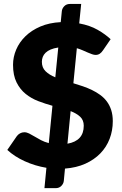

<svg xmlns="http://www.w3.org/2000/svg" viewBox="-20 -847 620 972"><path d="M215 2.5Q157.5 -7 105.2 -30.8Q53 -54.5 17 -88L65 -157.5Q71 -166 81.2 -171.8Q91.5 -177.5 103 -177.5Q115 -177.5 127.5 -171.2Q140 -165 154.8 -156Q169.5 -147 187 -137.8Q204.5 -128.5 227 -122.5L245.5 -311.5Q209.5 -321.5 174 -335Q138.5 -348.5 110 -371.5Q81.5 -394.5 63.8 -430Q46 -465.5 46 -519Q46 -558.5 62 -596Q78 -633.5 108.8 -663.5Q139.5 -693.5 184.5 -712.8Q229.5 -732 287.5 -735L293 -790.5Q294.5 -804.5 305.5 -815.8Q316.5 -827 334 -827H391L381 -728.5Q435 -718.5 474 -696.2Q513 -674 540 -648.5L502 -593Q493.5 -580.5 484.8 -574.8Q476 -569 464 -569Q456 -569 446 -572.5Q436 -576 424 -581.2Q412 -586.5 398.2 -592.5Q384.5 -598.5 369 -603L351.5 -425.5Q375.5 -418.5 399.5 -410.2Q423.5 -402 445.8 -391.2Q468 -380.5 487.2 -366.5Q506.5 -352.5 520.8 -333.5Q535 -314.5 543 -289.8Q551 -265 551 -233.5Q551 -186 535 -144.2Q519 -102.5 488 -70.5Q457 -38.5 412 -18.2Q367 2 309 6.5L303 69Q301.5 83 290.5 94.2Q279.5 105.5 262 105.5H205ZM404 -210.5Q404 -239 385.8 -256Q367.5 -273 337.5 -284.5L321.5 -119.5Q404 -134 404 -210.5ZM192 -534Q192 -504.5 210.8 -486.2Q229.5 -468 260 -455.5L275 -606.5Q252 -603 236.2 -596.2Q220.5 -589.5 210.8 -580Q201 -570.5 196.5 -558.8Q192 -547 192 -534Z"/></svg>

Font: LatoHex
Style: Regular
Weight: 900
Designer: Lukasz Dziedzic
Foundry: tyPoland Lukasz Dziedzic
Version: Version 1.104; Western+Polish opensource